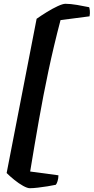

<svg xmlns="http://www.w3.org/2000/svg" viewBox="-20 -821 494 1012"><path d="M137 171Q124 171 101.5 158.5Q79 146 55.5 127Q32 108 15 91L173 -722Q197 -739 227 -757.5Q257 -776 284 -788.5Q311 -801 325 -801Q351 -801 386.5 -795Q422 -789 450 -783Q452 -778 453.5 -765Q455 -752 452 -735L299 -715Q263 -578 235.5 -448Q208 -318 185 -187.5Q162 -57 139 83L288 103Q288 119 283.5 133.5Q279 148 274 153Q256 157 230.5 161Q205 165 180 168Q155 171 137 171Z"/></svg>

Font: Texturina Black
Style: Italic
Weight: 900
Italic angle: -11°
Designer: Guillermo Torres Carreño
Foundry: Omnibus-Type
Version: Version 1.002; ttfautohint (v1.8.3)